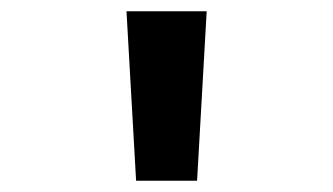

<svg xmlns="http://www.w3.org/2000/svg" viewBox="-20 -790 590 340"><path d="M221 -470 204 -770H346L329 -470Z"/></svg>

Font: M PLUS Code Latin SemiExpanded SemiBold
Style: Regular
Weight: 600
Width: 6
Designer: Coji Morishita
Foundry: UNDERFOREST DESIGN
Version: Version 1.002; ttfautohint (v1.8.3)